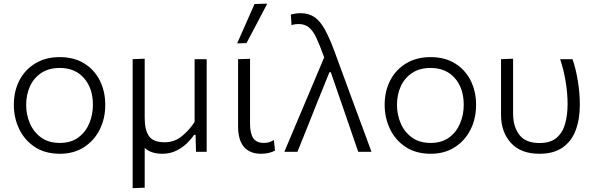

<svg xmlns="http://www.w3.org/2000/svg" viewBox="-20 -812 3179 1027"><path d="M300.5 10.5Q221 10.5 166 -26Q111 -62.5 82.5 -122.2Q54 -182 54 -251Q54 -325 84.2 -382.8Q114.5 -440.5 169.8 -473.5Q225 -506.5 299.5 -506.5Q376 -506.5 430.5 -472.8Q485 -439 514 -381.2Q543 -323.5 543 -251Q543 -177.5 513.2 -118.5Q483.5 -59.5 429 -24.5Q374.5 10.5 300.5 10.5ZM300 -47.5Q359.5 -47.5 398.8 -76.5Q438 -105.5 457.5 -152Q477 -198.5 477 -251Q477 -340 429.2 -394.2Q381.5 -448.5 300 -448.5Q241.5 -448.5 201.2 -422Q161 -395.5 140.5 -350.8Q120 -306 120 -251Q120 -198.5 140 -152Q160 -105.5 200 -76.5Q240 -47.5 300 -47.5Z M689.5 194.5V-495.5L754 -498V-180.5Q754 -116.5 777 -83.8Q800 -51 860.5 -51Q912.5 -51 952.2 -83Q992 -115 1021 -160V-495.5H1085.5V0H1028.5Q1028 -22.5 1027.2 -45.2Q1026.5 -68 1026 -90.5H1018Q1003.5 -68.5 979.5 -45.2Q955.5 -22 922.5 -5.8Q889.5 10.5 848.5 10.5Q787 10.5 754 -21V192Z M1376 10.5Q1317 10.5 1285.2 -25.8Q1253.5 -62 1253.5 -136.5V-495.5L1317.5 -497.5V-150.5Q1317.5 -99.5 1334.2 -73.5Q1351 -47.5 1392.5 -47.5Q1406 -47.5 1418.5 -51Q1431 -54.5 1445 -63L1451 -6.5Q1420 10.5 1376 10.5ZM1248.5 -580Q1272 -633 1295.2 -685.8Q1318.5 -738.5 1341.5 -790.5L1409.5 -792.5Q1381.5 -739 1354 -686.5Q1326.5 -634 1298.5 -581.5Z M1501 0Q1529.5 -67.5 1560.2 -140.5Q1591 -213.5 1620 -282Q1642 -334 1666 -391.2Q1690 -448.5 1714 -505Q1690.5 -570.5 1672 -609.8Q1653.5 -649 1631.5 -666.2Q1609.5 -683.5 1576.5 -683.5Q1571.5 -683.5 1561.5 -682.5Q1551.5 -681.5 1539.5 -677.5L1535.5 -734Q1547.5 -737.5 1560.8 -739.5Q1574 -741.5 1587.5 -741.5Q1632 -741.5 1662.5 -720.2Q1693 -699 1717.8 -654Q1742.5 -609 1768.5 -539L1862 -284.5Q1886.5 -218 1904.2 -170.2Q1922 -122.5 1936.8 -82.5Q1951.5 -42.5 1967 0H1896Q1874 -64.5 1851.8 -129Q1829.5 -193.5 1807 -259L1749.5 -425.5H1742L1673.5 -256Q1647 -189 1621.5 -125.5Q1596 -62 1571 0Z M2284 10.5Q2204.5 10.5 2149.5 -26Q2094.5 -62.5 2066 -122.2Q2037.5 -182 2037.5 -251Q2037.5 -325 2067.8 -382.8Q2098 -440.5 2153.2 -473.5Q2208.5 -506.5 2283 -506.5Q2359.5 -506.5 2414 -472.8Q2468.5 -439 2497.5 -381.2Q2526.5 -323.5 2526.5 -251Q2526.5 -177.5 2496.8 -118.5Q2467 -59.5 2412.5 -24.5Q2358 10.5 2284 10.5ZM2283.5 -47.5Q2343 -47.5 2382.2 -76.5Q2421.5 -105.5 2441 -152Q2460.5 -198.5 2460.5 -251Q2460.5 -340 2412.8 -394.2Q2365 -448.5 2283.5 -448.5Q2225 -448.5 2184.8 -422Q2144.5 -395.5 2124 -350.8Q2103.5 -306 2103.5 -251Q2103.5 -198.5 2123.5 -152Q2143.5 -105.5 2183.5 -76.5Q2223.5 -47.5 2283.5 -47.5Z M2865.5 10.5Q2765 10.5 2712.5 -48Q2660 -106.5 2660 -197.5V-495.5L2724.5 -498V-204.5Q2724.5 -135 2757.8 -91Q2791 -47 2866 -47Q2925 -47 2957.8 -75.5Q2990.5 -104 3003.2 -151.2Q3016 -198.5 3016 -254Q3016 -315 3005 -379.5Q2994 -444 2976 -495.5H3042.5Q3060.5 -443 3071 -378.2Q3081.5 -313.5 3081.5 -251Q3081.5 -174 3059.2 -115Q3037 -56 2989.2 -22.8Q2941.5 10.5 2865.5 10.5Z"/></svg>

Font: Commissioner Light
Style: Regular
Weight: 300
Designer: Kostas Bartsokas
Foundry: Kostas Bartsokas
Version: Version 1.000; ttfautohint (v1.8.3)